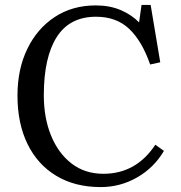

<svg xmlns="http://www.w3.org/2000/svg" viewBox="-20 -746 737 780"><path d="M389 14Q285 14 209 -31.5Q133 -77 92 -160.5Q51 -244 51 -358Q51 -465 91 -547.5Q131 -630 202.5 -677Q274 -724 369 -724Q426 -724 470.5 -705Q515 -686 545 -655L555 -726H592L631 -493L590 -484Q557 -579 505 -628.5Q453 -678 370 -678Q263 -678 210.5 -595.5Q158 -513 158 -359Q158 -267 187.5 -195Q217 -123 271 -81.5Q325 -40 400 -40Q533 -40 611 -158L646 -133Q606 -65 537.5 -25.5Q469 14 389 14Z"/></svg>

Font: Literata 36pt
Style: Regular
Weight: 400
Designer: Latin by Veronika Burian and Jose Scaglione. Greek by Irene Vlachou. Cyrillic by Vera Evstafieva.
Foundry: TypeTogether
Version: Version 3.002